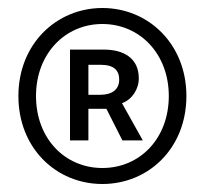

<svg xmlns="http://www.w3.org/2000/svg" viewBox="-20 -817 513 480"><path d="M236 -357C351 -357 446 -446 446 -577C446 -707 351 -797 236 -797C121 -797 26 -707 26 -577C26 -446 121 -357 236 -357ZM236 -397C142 -397 70 -471 70 -577C70 -682 142 -757 236 -757C330 -757 402 -682 402 -577C402 -471 330 -397 236 -397ZM155 -466H201V-545H246L286 -466H337L285 -559C310 -568 327 -594 327 -621C327 -674 286 -693 240 -693H155ZM201 -580V-655H232C266 -655 278 -640 278 -618C278 -593 260 -580 230 -580Z"/></svg>

Font: Source Han Sans KR Regular
Style: Regular
Weight: 400
Designer: Ryoko NISHIZUKA (kana & ideographs); Paul D. Hunt (Latin, Greek & Cyrillic); Wenlong ZHANG (bopomofo); Sandoll Communica
Foundry: Adobe Systems Incorporated
Version: Version 1.004;PS 1.004;hotconv 1.0.82;makeotf.lib2.5.63406